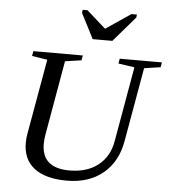

<svg xmlns="http://www.w3.org/2000/svg" viewBox="-60 -949 895 1012"><g transform="rotate(5 388.0 -443.0)"><path d="M634.3 -616.2 548.8 -628.9 553.2 -654.8H776.4L772 -628.9L685.5 -616.2L616.7 -225.1Q597.2 -113.3 522 -51.8Q446.8 9.8 331.5 9.8Q217.8 9.8 158.2 -36.4Q98.6 -82.5 98.6 -169.9Q98.6 -196.8 103.5 -221.2L173.3 -616.2L91.8 -628.9L96.2 -654.8H357.9L353.5 -628.9L267.1 -616.2L198.2 -223.1Q193.4 -196.8 193.4 -173.3Q193.4 -44.9 339.8 -44.9Q433.1 -44.9 491.9 -91.3Q550.8 -137.7 564.9 -221.2ZM361.8 -894.5 462.4 -805.2 594.2 -894.5H623.5L621.1 -878.4L506.3 -745.1H402.3L334 -878.4L336.4 -894.5Z"/></g></svg>

Font: Tinos
Style: Italic
Weight: 400
Italic angle: -16.333°
Designer: Steve Matteson
Foundry: Monotype Imaging Inc.
Version: Version 1.32